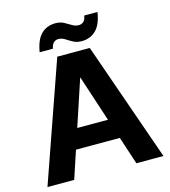

<svg xmlns="http://www.w3.org/2000/svg" viewBox="-127 -988 967 1089"><g transform="rotate(-15 356.5 -443.0)"><path d="M16 0 261 -700H452L697 0H538L357 -552H356L173 0ZM127 -163 166 -280H534L572 -163ZM419 -749Q390 -749 369 -760.5Q348 -772 330.5 -783.5Q313 -795 292 -795Q276 -795 264.5 -784Q253 -773 249 -750H171Q183 -822 216 -854Q249 -886 299 -886Q328 -886 349 -874.5Q370 -863 388 -852Q406 -841 426 -841Q443 -841 454.5 -852Q466 -863 469 -886H547Q536 -814 502.5 -781.5Q469 -749 419 -749Z"/></g></svg>

Font: DM Sans 28pt Black
Style: Regular
Weight: 900
Version: Version 4.004;gftools[0.9.30]